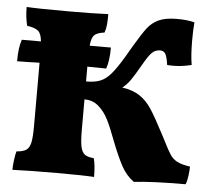

<svg xmlns="http://www.w3.org/2000/svg" viewBox="-50 -738 878 801"><g transform="rotate(5 388.5 -337.5)"><path d="M767 -75Q767 -61 764 -37Q761 -13 755 0Q616 0 539 9Q507 -14 486.5 -51.5Q466 -89 440 -156Q420 -210 404 -241.5Q388 -273 363.5 -294.5Q339 -316 304 -316V-187Q304 -140 309 -117.5Q314 -95 326 -86Q338 -77 364 -75Q372 -46 372 3Q329 0 218 0Q101 0 30 3Q30 -14 33 -37Q36 -60 40 -75Q68 -77 81 -86Q94 -95 99 -117Q104 -139 104 -187V-452Q48 -450 10 -450Q10 -508 22 -541H102Q99 -573 86 -584.5Q73 -596 39 -601Q30 -637 30 -679Q80 -676 208 -676Q314 -676 372 -679Q372 -653 370.5 -635.5Q369 -618 363 -601Q332 -597 320.5 -585.5Q309 -574 306 -541H395Q395 -485 383 -452Q349 -453 304 -453V-391Q341 -391 364 -400.5Q387 -410 408 -434.5Q429 -459 460 -511Q481 -546 485 -554Q517 -608 536 -633Q555 -658 583.5 -671Q612 -684 659 -684Q703 -684 733 -676Q730 -645 730 -602Q730 -537 737 -498Q697 -488 663 -488Q645 -488 635 -489Q630 -525 622.5 -536Q615 -547 601 -547Q581 -547 567 -533.5Q553 -520 531 -481Q504 -434 490 -414Q476 -394 457 -379Q503 -372 531.5 -352.5Q560 -333 581 -301Q602 -269 639 -198L651 -175Q672 -133 683.5 -116Q695 -99 713.5 -89.5Q732 -80 767 -75Z"/></g></svg>

Font: Vollkorn SC Black
Style: Regular
Weight: 900
Designer: Friedrich Althausen
Foundry: Friedrich Althausen
Version: Version 4.015